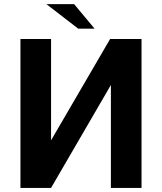

<svg xmlns="http://www.w3.org/2000/svg" viewBox="-20 -920 793 940"><path d="M230 0H80.1V-729H230V-232.9L519 -729H672.9V0H522.9V-503.9ZM207 -899.9H342.8L442.9 -779.8H362.8Z"/></svg>

Font: Miedinger*
Style: Bold
Weight: 700
Version: Version 001.000